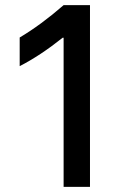

<svg xmlns="http://www.w3.org/2000/svg" viewBox="-20 -727 484 747"><path d="M227.5 -707H330.1V0H227.5V-580.1H223.6Q136.2 -510.3 56.6 -469.7V-581.1Q139.6 -630.4 227.5 -707Z"/></svg>

Font: Wanted Sans Medium
Style: Regular
Weight: 500
Designer: Original Design by Kil Hyung-jin and Kang Hanbin, Wanted Lab, Inc; Hangeul from Source Han Sans by Jang Soo-young and Ka
Foundry: Wanted Lab, Inc.
Version: Version 1.001